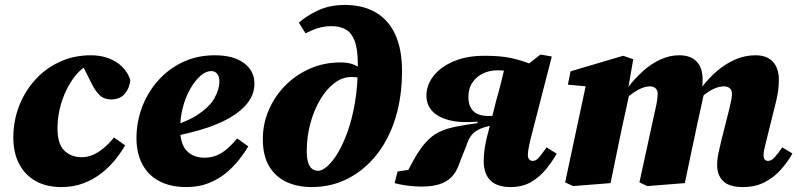

<svg xmlns="http://www.w3.org/2000/svg" viewBox="-20 -742 3234 778"><path d="M229 16Q167 16 123.5 -9Q80 -34 57 -79Q34 -124 34 -185Q34 -252 57 -311.5Q80 -371 121.5 -417.5Q163 -464 221 -491Q279 -518 348 -518Q388 -518 420 -506Q452 -494 475 -471.5Q498 -449 508 -418Q506 -387 486.5 -363Q467 -339 430 -339Q402 -339 383.5 -356.5Q365 -374 348 -410L310 -486H364V-475H331Q307 -462 286 -436Q265 -410 248.5 -376Q232 -342 222.5 -302.5Q213 -263 213 -222Q213 -159 240.5 -132Q268 -105 311 -105Q334 -105 355.5 -114Q377 -123 399 -141Q421 -159 442 -185L487 -153Q471 -125 447 -95Q423 -65 391 -40Q359 -15 318.5 0.5Q278 16 229 16Z M735 16Q671 16 625.5 -8Q580 -32 556.5 -77Q533 -122 533 -182Q533 -248 556 -308.5Q579 -369 621 -416Q663 -463 721 -490.5Q779 -518 850 -518Q926 -518 968.5 -486.5Q1011 -455 1011 -403Q1011 -363 986 -328.5Q961 -294 912.5 -265.5Q864 -237 793 -216Q722 -195 629 -180L628 -218Q724 -241 776 -274Q828 -307 848.5 -343.5Q869 -380 869 -412Q869 -432 860 -443Q851 -454 836 -454Q814 -454 792 -434.5Q770 -415 751 -382Q732 -349 721 -307Q710 -265 710 -220Q710 -159 736.5 -131Q763 -103 809 -103Q836 -103 858.5 -112.5Q881 -122 901.5 -140Q922 -158 941 -181L986 -149Q971 -123 948 -94Q925 -65 894.5 -40Q864 -15 824.5 0.5Q785 16 735 16Z M1242 16Q1188 16 1143.5 -3.5Q1099 -23 1072 -66Q1045 -109 1045 -179Q1045 -240 1069 -296Q1093 -352 1136 -395.5Q1179 -439 1236 -464Q1293 -489 1359 -489Q1388 -489 1407 -482.5Q1426 -476 1440 -465L1477 -462L1464 -416Q1453 -422 1439 -426Q1425 -430 1404 -430Q1367 -430 1334.5 -405Q1302 -380 1277 -337.5Q1252 -295 1237.5 -241.5Q1223 -188 1223 -130Q1223 -101 1228.5 -83.5Q1234 -66 1244.5 -58Q1255 -50 1270 -50Q1285 -50 1306 -68Q1327 -86 1348.5 -121.5Q1370 -157 1388.5 -208.5Q1407 -260 1418.5 -328Q1430 -396 1430 -479Q1430 -543 1417 -576.5Q1404 -610 1380.5 -623Q1357 -636 1324 -636Q1294 -636 1268.5 -628Q1243 -620 1218 -607L1191 -650Q1222 -678 1269 -700Q1316 -722 1378 -722Q1449 -722 1501 -692.5Q1553 -663 1581 -603.5Q1609 -544 1609 -454Q1609 -350 1582.5 -264Q1556 -178 1506.5 -115.5Q1457 -53 1390 -18.5Q1323 16 1242 16Z M1579 0 1591 -47 1676 -60 1622 -30Q1637 -58 1651 -84.5Q1665 -111 1681.5 -135Q1698 -159 1719 -179Q1739 -198 1764.5 -209.5Q1790 -221 1826 -228.5Q1862 -236 1915 -243V-249Q1845 -243 1798.5 -255.5Q1752 -268 1729.5 -294Q1707 -320 1708 -357Q1709 -400 1738 -436Q1767 -472 1819.5 -494Q1872 -516 1943 -516Q2009 -516 2050 -507Q2091 -498 2124 -485L2170 -521L2216 -513L2130 -179Q2127 -166 2124.5 -154.5Q2122 -143 2120.5 -132.5Q2119 -122 2119 -113Q2119 -102 2124.5 -96Q2130 -90 2139 -90Q2152 -90 2163.5 -103.5Q2175 -117 2195 -145L2236 -119Q2218 -88 2193 -57Q2168 -26 2133 -5Q2098 16 2049 16Q1994 16 1967 -11Q1940 -38 1940 -90Q1940 -105 1942 -124Q1944 -143 1948 -163.5Q1952 -184 1958 -205L1990 -332Q2001 -370 2010.5 -408Q2020 -446 2029 -485L2054 -450Q2042 -453 2028.5 -455Q2015 -457 1996 -457Q1964 -457 1937.5 -444.5Q1911 -432 1894.5 -408Q1878 -384 1878 -348Q1878 -313 1897.5 -292.5Q1917 -272 1961 -272Q1984 -272 2000.5 -275.5Q2017 -279 2034 -283L2026 -245L1965 -232Q1941 -227 1923.5 -219Q1906 -211 1894 -198Q1882 -185 1874 -164Q1866 -141 1856.5 -118.5Q1847 -96 1839 -73Q1827 -41 1807 -22Q1787 -3 1757.5 5.5Q1728 14 1688 14Q1657 14 1626 9.5Q1595 5 1579 0Z M2302 12 2270 -3 2359 -420 2420 -386 2281 -399 2292 -453 2505 -516 2546 -502 2522 -364 2531 -365 2501 -228Q2489 -171 2477.5 -114.5Q2466 -58 2454 0ZM2603 12 2571 -3 2633 -288Q2639 -313 2642 -330.5Q2645 -348 2645 -362Q2645 -376 2636.5 -384Q2628 -392 2614 -392Q2599 -392 2582 -385.5Q2565 -379 2545.5 -365.5Q2526 -352 2504 -332L2499 -386H2523Q2552 -424 2585.5 -454Q2619 -484 2656.5 -501Q2694 -518 2732 -518Q2779 -518 2803 -492.5Q2827 -467 2827 -420Q2827 -399 2825.5 -388.5Q2824 -378 2821 -365H2833L2803 -228Q2791 -171 2779 -114.5Q2767 -58 2755 0ZM2990 16Q2935 16 2910.5 -8Q2886 -32 2886 -72Q2886 -100 2892.5 -127.5Q2899 -155 2904 -177L2934 -296Q2940 -320 2943 -335.5Q2946 -351 2946 -362Q2946 -376 2937.5 -384Q2929 -392 2913 -392Q2898 -392 2880.5 -385.5Q2863 -379 2844 -365.5Q2825 -352 2802 -331L2798 -385H2821Q2852 -426 2887 -455.5Q2922 -485 2961 -501.5Q3000 -518 3041 -518Q3088 -518 3112 -491.5Q3136 -465 3136 -419Q3136 -393 3132.5 -370Q3129 -347 3123 -324L3083 -163Q3079 -148 3076.5 -135.5Q3074 -123 3074 -113Q3074 -102 3078.5 -96Q3083 -90 3092 -90Q3105 -90 3117.5 -103Q3130 -116 3150 -145L3191 -120Q3172 -86 3144.5 -55Q3117 -24 3079 -4Q3041 16 2990 16Z"/></svg>

Font: Source Serif 4 Black
Style: Italic
Weight: 900
Italic angle: -12°
Designer: Frank Grießhammer
Foundry: Adobe Systems Incorporated
Version: Version 4.004;hotconv 1.0.116;makeotfexe 2.5.65601